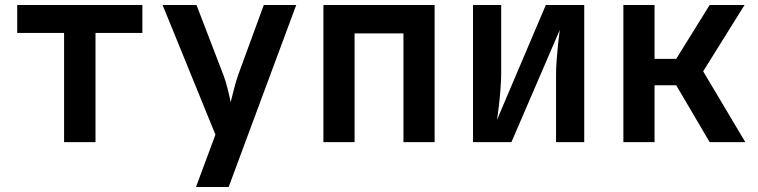

<svg xmlns="http://www.w3.org/2000/svg" viewBox="-20 -570 3040 770"><path d="M237 0V-438H49V-550H551V-438H363V0Z M766 180 844 -30 632 -550H768L876 -269Q885 -246 893 -213.5Q901 -181 905 -160Q910 -181 918.5 -213.5Q927 -246 935 -269L1038 -550H1168L897 180Z M1277 0V-550H1723V0H1598V-436H1402V0Z M1877 0V-550H1990V-279Q1990 -252 1987.5 -217Q1985 -182 1981 -148Q1977 -114 1973 -89L2169 -550H2323V0H2210V-271Q2210 -298 2212.5 -331Q2215 -364 2218.5 -396Q2222 -428 2225 -450L2031 0Z M2480 0V-550H2605V-334H2692L2826 -550H2966L2800 -284L2969 0H2826L2692 -228H2605V0Z"/></svg>

Font: NKDuy Mono
Style: Bold
Weight: 700
Monospace: yes
Designer: NKDuy
Foundry: NKDuy
Version: Version 2.251; ttfautohint (v1.8.4.7-5d5b)